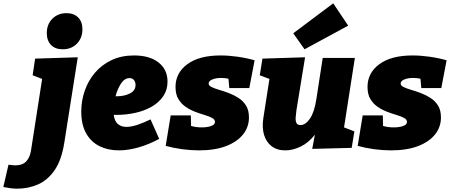

<svg xmlns="http://www.w3.org/2000/svg" viewBox="-162 -888 2704 1153"><path d="M-142 235 -111 101Q-100 102 -90.5 103.5Q-81 105 -71 105Q-26 105 -4 80.5Q18 56 24 17L91 -414L34 -436L49 -536L305 -544L224 -30Q207 76 164.5 136Q122 196 64 220.5Q6 245 -58 245Q-82 245 -101 242Q-120 239 -142 235ZM215 -592Q169 -592 144 -618.5Q119 -645 119 -689Q119 -742 152.5 -775.5Q186 -809 237 -809Q281 -809 307 -783.5Q333 -758 333 -712Q333 -660 300 -626Q267 -592 215 -592Z M552 15Q487 15 436 -10Q385 -35 355.5 -87Q326 -139 326 -218Q326 -283 347 -343.5Q368 -404 408.5 -451.5Q449 -499 508 -527Q567 -555 643 -555Q737 -555 790.5 -512.5Q844 -470 844 -398Q844 -348 818.5 -310.5Q793 -273 750 -248Q707 -223 651.5 -210.5Q596 -198 536 -198Q528 -198 521 -198Q526 -160 546 -143Q566 -126 597 -126Q626 -126 662.5 -138Q699 -150 742 -171L794 -54Q731 -20 669 -2.5Q607 15 552 15ZM616 -419Q586 -419 564.5 -386Q543 -353 532 -310Q536 -310 543 -310Q585 -310 618.5 -327Q652 -344 652 -378Q652 -395 642.5 -407Q633 -419 616 -419Z M1033 15Q984 15 932 8Q880 1 833 -12L863 -195H984L985 -132Q1013 -123 1049 -123Q1084 -123 1106.5 -131.5Q1129 -140 1129 -156Q1129 -170 1112 -179.5Q1095 -189 1068 -197Q1041 -205 1010.5 -216.5Q980 -228 953 -246.5Q926 -265 909 -293.5Q892 -322 892 -366Q892 -450 963 -502.5Q1034 -555 1162 -555Q1210 -555 1264 -547.5Q1318 -540 1367 -526L1335 -359H1215L1210 -415Q1189 -420 1166 -420Q1135 -420 1113.5 -411Q1092 -402 1091 -388Q1090 -375 1107.5 -366Q1125 -357 1152.5 -349Q1180 -341 1211 -329.5Q1242 -318 1270 -300Q1298 -282 1315.5 -254Q1333 -226 1333 -183Q1333 -125 1297.5 -80.5Q1262 -36 1195 -10.5Q1128 15 1033 15Z M1551 15Q1501 15 1468.5 -10.5Q1436 -36 1423.5 -79Q1411 -122 1419 -176L1456 -414L1398 -436L1414 -536L1670 -544L1618 -225Q1615 -203 1613.5 -183Q1612 -163 1618 -150Q1624 -137 1642 -137Q1673 -137 1699.5 -176Q1726 -215 1738 -294L1776 -540H1969L1904 -123L1966 -99L1950 0L1713 6L1729 -79Q1691 -31 1644 -8Q1597 15 1551 15ZM1667 -592 1599 -688 1839 -868 1929 -734Z M2186 15Q2137 15 2085 8Q2033 1 1986 -12L2016 -195H2137L2138 -132Q2166 -123 2202 -123Q2237 -123 2259.5 -131.5Q2282 -140 2282 -156Q2282 -170 2265 -179.5Q2248 -189 2221 -197Q2194 -205 2163.5 -216.5Q2133 -228 2106 -246.5Q2079 -265 2062 -293.5Q2045 -322 2045 -366Q2045 -450 2116 -502.5Q2187 -555 2315 -555Q2363 -555 2417 -547.5Q2471 -540 2520 -526L2488 -359H2368L2363 -415Q2342 -420 2319 -420Q2288 -420 2266.5 -411Q2245 -402 2244 -388Q2243 -375 2260.5 -366Q2278 -357 2305.5 -349Q2333 -341 2364 -329.5Q2395 -318 2423 -300Q2451 -282 2468.5 -254Q2486 -226 2486 -183Q2486 -125 2450.5 -80.5Q2415 -36 2348 -10.5Q2281 15 2186 15Z"/></svg>

Font: Bitter Black
Style: Italic
Weight: 900
Italic angle: -9°
Designer: Sol Matas, and Bitter project Authors
Foundry: Sol Matas
Version: Version 2.001